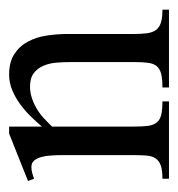

<svg xmlns="http://www.w3.org/2000/svg" viewBox="-5 -382 387 417"><g transform="rotate(-90 188.5 -173.5)"><path d="M207 0V-14.2Q226.1 -14.2 237.1 -17.1Q248 -20 253.7 -27.1Q259.3 -34.2 260.7 -46.1Q262.2 -58.1 262.2 -76.2V-213.9Q262.2 -228 261 -243.7Q259.8 -259.3 254.4 -272.2Q249 -285.2 238.3 -293.5Q227.5 -301.8 209 -301.8Q195.8 -301.8 183.6 -297.6Q171.4 -293.5 160.4 -286.9Q149.4 -280.3 139.9 -271.5Q130.4 -262.7 122.1 -253.9V-76.2Q122.1 -58.6 123.5 -46.6Q125 -34.7 130.4 -27.3Q135.7 -20 146.7 -17.1Q157.7 -14.2 176.8 -14.2V0H8.8V-14.2Q27.3 -14.2 37.6 -17.8Q47.9 -21.5 53 -29.1Q58.1 -36.6 59.1 -48.3Q60.1 -60.1 60.1 -76.2V-231.4Q60.1 -244.1 59.3 -256.1Q58.6 -268.1 55.9 -277.6Q53.2 -287.1 48.1 -293Q43 -298.8 34.2 -298.8Q27.8 -298.8 21.5 -297.1Q15.1 -295.4 8.8 -293L3.9 -306.2L106.9 -347.2H122.1V-275.9Q132.3 -288.1 144.8 -300.8Q157.2 -313.5 171.4 -323.7Q185.5 -334 201.7 -340.6Q217.8 -347.2 234.9 -347.2Q262.2 -347.2 279.5 -335.9Q296.9 -324.7 306.6 -306.4Q316.4 -288.1 319.8 -265.4Q323.2 -242.7 323.2 -220.2V-76.2Q323.2 -60.1 324.7 -48.3Q326.2 -36.6 331.3 -29.1Q336.4 -21.5 346.9 -17.8Q357.4 -14.2 376 -14.2V0Z"/></g></svg>

Font: Scheherazade
Style: Regular
Weight: 400
Designer: SIL International
Foundry: SIL International
Version: Version 2.100 (build 932/914)